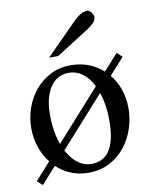

<svg xmlns="http://www.w3.org/2000/svg" viewBox="-81 -742 663 836"><g transform="rotate(-10 250.0 -324.0)"><path d="M465.8 -231.9Q465.8 -188.5 451.9 -144.8Q438 -101.1 410.4 -65.4Q382.8 -29.8 341.6 -7.6Q300.3 14.6 245.1 14.6Q197.8 14.6 159.2 -4.4Q130.4 -18.1 106.4 -40.5L40.5 32.7L17.6 11.7L85.4 -64Q62.5 -93.3 48.8 -130.4Q33.7 -172.4 33.7 -219.2Q33.7 -264.6 48.6 -307.9Q63.5 -351.1 91.6 -384.8Q119.6 -418.5 159.7 -439.2Q199.7 -460 250 -460Q298.3 -460 337.9 -442.4Q368.7 -428.2 392.6 -406.7L457 -478.5L479.5 -457L414.1 -384.3Q437 -356.4 450.2 -321.3Q465.8 -278.8 465.8 -231.9ZM336.9 -361.3Q318.8 -393.6 293 -411.4Q267.1 -429.2 234.9 -429.2Q215.8 -429.2 196 -420.9Q176.3 -412.6 160.2 -393.1Q144 -373.5 134 -341.1Q124 -308.6 124 -259.8Q124 -212.9 133.8 -168.5Q136.2 -158.7 138.9 -149.2Q141.6 -139.6 145 -130.4L342.3 -350.6Q341.3 -353.5 339.8 -356.2Q338.4 -358.9 336.9 -361.3ZM374.5 -194.3Q374.5 -219.2 372.1 -242.2Q369.6 -265.1 364.7 -287.1Q362.8 -295.4 360.4 -303.2L355.5 -318.8L158.7 -99.1L162.6 -92.3Q181.2 -59.6 207.3 -40.3Q233.4 -21 265.6 -21Q289.6 -21 309.8 -30Q330.1 -39.1 344.2 -59.6Q358.4 -80.1 366.5 -113.3Q374.5 -146.5 374.5 -194.3ZM388.7 -649.4Q388.7 -635.3 376.2 -623Q363.8 -610.8 348.1 -600.6L203.6 -508.8H163.6L302.2 -648.4Q314.9 -661.6 330.8 -671.4Q346.7 -681.2 362.8 -681.2Q366.7 -681.2 371.1 -678.2Q375.5 -675.3 379.4 -670.4Q383.3 -665.5 386 -659.9Q388.7 -654.3 388.7 -649.4Z"/></g></svg>

Font: Doulos SIL Am
Style: Regular
Weight: 400
Designer: Walt Agee, Victor Gaultney, Peter Martin, Debbi Hosken, Becca Hirsbrunner
Foundry: SIL International
Version: Version 5.000